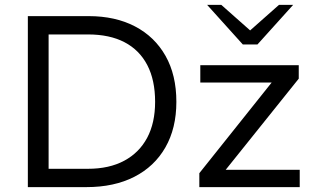

<svg xmlns="http://www.w3.org/2000/svg" viewBox="-20 -766 1277 786"><path d="M94 0V-700H343Q452 -700 532.5 -658Q613 -616 657.5 -537.5Q702 -459 702 -349Q702 -241 657 -162.5Q612 -84 529.5 -42Q447 0 334 0ZM179 -75H340Q427 -75 488.5 -108Q550 -141 582.5 -202Q615 -263 615 -349Q615 -438 583 -499.5Q551 -561 490 -593Q429 -625 340 -625H179ZM796 0V-57L1092 -428H800V-499H1203V-444L904 -71H1207V0ZM974 -584 991 -630 1122 -746H1180L1034 -584ZM974 -584 828 -746H886L1017 -630L1034 -584Z"/></svg>

Font: REM Light
Style: Regular
Weight: 300
Designer: Octavio Pardo
Foundry: Ashler Design
Version: Version 1.005;gftools[0.9.28]